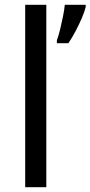

<svg xmlns="http://www.w3.org/2000/svg" viewBox="-20 -780 377 800"><path d="M85 0V-760H173V0ZM337 -751Q333 -733 321.5 -706Q310 -679 295 -650.5Q280 -622 265 -600H217V-612Q224 -631 230.5 -657.5Q237 -684 242.5 -711.5Q248 -739 250 -760H337Z"/></svg>

Font: Noto Sans Symbols
Style: Regular
Weight: 400
Designer: Monotype Design Team
Foundry: Monotype Imaging Inc.
Version: Version 2.002